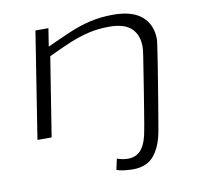

<svg xmlns="http://www.w3.org/2000/svg" viewBox="-84 -633 997 948"><g transform="rotate(-10 415.0 -159.5)"><path d="M666 47Q653 132 616 178.5Q579 225 508 225Q494 225 467.5 222.5Q441 220 426 213L438 159Q455 165 468.5 167Q482 169 492 169Q537 169 561.5 137Q586 105 596 41Q597 38 601.5 10.5Q606 -17 613 -59Q620 -101 627.5 -148.5Q635 -196 642 -240Q649 -284 654 -316.5Q659 -349 659 -360Q660 -421 625 -455Q590 -489 513 -489Q456 -489 407 -477Q358 -465 309 -444.5Q260 -424 202 -396L139 0H68L152 -534H217L203 -444Q266 -473 319.5 -496Q373 -519 427 -531.5Q481 -544 543 -544Q639 -544 687 -502Q735 -460 735 -387Q735 -380 730 -346Q725 -312 717.5 -263.5Q710 -215 701 -162Q692 -109 684.5 -62Q677 -15 671.5 15Q666 45 666 47Z"/></g></svg>

Font: Georama ExtraExtended Light
Style: Italic
Weight: 300
Width: 8
Italic angle: -9°
Designer: Jean-Baptiste Levee
Foundry: Production Type
Version: Version 1.000